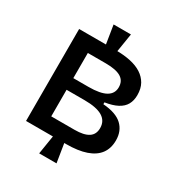

<svg xmlns="http://www.w3.org/2000/svg" viewBox="-210 -913 1079 1170"><g transform="rotate(30 329.5 -328.5)"><path d="M266 -645 244 -782H366L344 -645ZM244 125 266 -12H344L366 125ZM76 -6V-653H333Q391 -653 437.5 -643Q484 -633 516.5 -612Q549 -591 567 -559Q585 -527 585 -481Q585 -443 569.5 -415Q554 -387 520 -369Q486 -351 433 -343V-330Q525 -323 567.5 -283Q610 -243 610 -177Q610 -121 582 -83Q554 -45 498 -25.5Q442 -6 357 -6ZM195 -107H359Q424 -107 456.5 -128Q489 -149 489 -194Q489 -244 447.5 -269Q406 -294 321 -294H195ZM195 -376H302Q384 -376 423.5 -398.5Q463 -421 463 -466Q463 -511 428 -532Q393 -553 321 -553H195Z"/></g></svg>

Font: Bricolage Grotesque 18pt SemiBold
Style: Regular
Weight: 600
Version: Version 1.001;gftools[0.9.33.dev8+g029e19f]